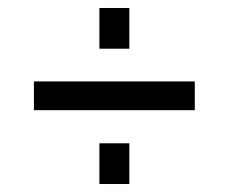

<svg xmlns="http://www.w3.org/2000/svg" viewBox="-20 -527 573 481"><path d="M229 -405V-507H304V-405ZM65 -251V-323H468V-251ZM229 -66V-168H304V-66Z"/></svg>

Font: Raleway Medium
Style: Regular
Weight: 500
Designer: Matt McInerney, Pablo Impallari, Rodrigo Fuenzalida
Foundry: Matt McInerney, Pablo Impallari, Rodrigo Fuenzalida
Version: Version 4.026